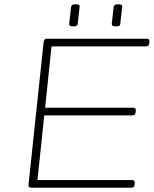

<svg xmlns="http://www.w3.org/2000/svg" viewBox="-20 -882 722 902"><path d="M129 0Q112 0 114 -15L185 -685Q187 -700 201 -700H670Q683 -700 682 -686L681 -678Q680 -664 665 -664H222L192 -376H606Q619 -376 618 -362L617 -354Q616 -340 601 -340H188L156 -36H601Q614 -36 613 -22L612 -14Q611 0 596 0ZM524 -758Q513 -758 509 -761Q505 -764 505 -770L514 -850Q515 -855 519.5 -858.5Q524 -862 535 -862Q556 -862 554 -850L545 -770Q545 -758 524 -758ZM324 -758Q313 -758 309 -761Q305 -764 305 -770L314 -850Q315 -855 319.5 -858.5Q324 -862 335 -862Q356 -862 354 -850L345 -770Q345 -758 324 -758Z"/></svg>

Font: Asap Expanded Expanded Thin
Style: Italic
Weight: 100
Width: 7
Italic angle: -6°
Designer: Pablo Cosgaya
Foundry: Omnibus-Type
Version: Version 3.001; ttfautohint (v1.8.4.7-5d5b)